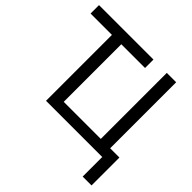

<svg xmlns="http://www.w3.org/2000/svg" viewBox="-221 -915 1304 1304"><g transform="rotate(45 431.0 -263.0)"><path d="M754 188V0H214V-633H9V-714H532V-633H304V-80H660V-714H750V-80H839V188Z"/></g></svg>

Font: Go Noto Kurrent-Regular
Style: Regular
Weight: 400
Designer: Monotype Design Team
Foundry: Monotype Imaging Inc.
Version: Version 2.012; ttfautohint (v1.8.4.7-5d5b)